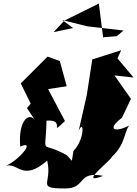

<svg xmlns="http://www.w3.org/2000/svg" viewBox="-20 -983 773 1082"><path d="M357 -108C200 -197 238 -91 242 -303C357 -313 249 -209 346 -301L251 -481L356 -497L317 -639L248 -664L97 -513L153 -399L132 -374L179 -303C147 -355 81 -308 94 -157C187 -198 83 -76 13 -49C82 -68 107 43 246 -78C277 55 179 79 348 79C468 79 413 -21 561 8C411 67 613 -85 611 -100C699 -180 678 -271 722 -283C628 -230 577 -252 667 -319L718 -426L625 -558L733 -546L642 -654L663 -700L500 -648L469 -447L423 -244C454 -320 459 -198 394 -132L385 -77ZM638 -779 561 -773 537 -963 343 -867 282 -802 392 -825 331 -870 470 -835 676 -811Z"/></svg>

Font: Asimov Silicon
Style: Regular
Weight: 400
Designer: Google
Version: Version 2.000980; 2014